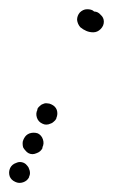

<svg xmlns="http://www.w3.org/2000/svg" viewBox="-54 -286 245 416"><path d="M-33 96Q-30 104 -21 108Q-13 112 -4 109Q5 106 9 98V97Q11 93 11 89Q11 84 9 80Q8 76 5 73Q2 69 -2 67Q-11 63 -19 67Q-28 70 -32 78Q-36 87 -33 96ZM-5 24Q-5 29 -4 33Q-2 37 1 40Q4 44 8 46Q16 50 25 46Q34 43 38 35V33Q42 25 39 16Q36 7 28 3Q19 0 10 3Q2 6 -2 14L-3 16Q-5 20 -5 24ZM26 -31Q29 -22 38 -18Q42 -16 46 -16Q51 -16 55 -18Q59 -19 62 -22Q66 -25 68 -29V-30Q72 -39 69 -48Q66 -56 57 -60Q53 -62 49 -62Q44 -63 40 -61Q36 -60 33 -57Q29 -54 27 -50V-48Q23 -40 26 -31ZM164 -254Q171 -248 171 -239Q171 -230 164 -223Q157 -216 148 -216Q140 -216 133 -219Q126 -222 120 -227Q114 -234 113 -243Q113 -252 119 -259Q122 -262 126 -264Q130 -266 135 -266Q139 -266 143 -265Q147 -264 150 -261Q158 -261 164 -254Z"/></svg>

Font: FRB American Cursive Guidelines Dotted Extrabold
Style: Bold Italic
Weight: 800
Italic angle: -25°
Version: Version 2.0;Modular Font Editor K font №1